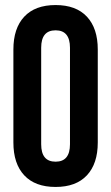

<svg xmlns="http://www.w3.org/2000/svg" viewBox="-20 -730 440 760"><path d="M200 10Q119 10 76 -36Q33 -82 33 -166V-534Q33 -618 76 -664Q119 -710 200 -710Q281 -710 324 -664Q367 -618 367 -534V-166Q367 -82 324 -36Q281 10 200 10ZM200 -90Q257 -90 257 -159V-541Q257 -610 200 -610Q143 -610 143 -541V-159Q143 -90 200 -90Z"/></svg>

Font: Booming Bebas 2
Style: Regular
Weight: 400
Designer: Ryoichi Tsunekawa
Foundry: Ryoichi Tsunekawa
Version: Version 2.000